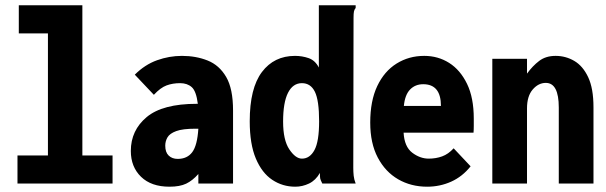

<svg xmlns="http://www.w3.org/2000/svg" viewBox="-20 -693 2290 725"><path d="M46 0V-106H161V-567H51V-673H291V-106H405V0Z M620 12Q551 12 512.5 -25.5Q474 -63 474 -123Q474 -201 534 -251Q594 -301 723 -301Q725 -301 727 -301Q721 -349 704 -364Q687 -379 660 -379Q632 -379 609 -370.5Q586 -362 561 -335L489 -411Q527 -449 573 -465.5Q619 -482 667 -482Q720 -482 764 -464.5Q808 -447 834 -402.5Q860 -358 860 -276V0H729V-36Q707 -11 683 0.5Q659 12 620 12ZM604 -143Q604 -118 617 -105.5Q630 -93 651 -93Q687 -93 706 -118.5Q725 -144 729 -207Q722 -207 718 -207Q670 -207 645.5 -198Q621 -189 612.5 -174.5Q604 -160 604 -143Z M1095 12Q1047 12 1008 -14Q969 -40 946 -94.5Q923 -149 923 -235Q923 -360 969 -421Q1015 -482 1094 -482Q1121 -482 1145.5 -473.5Q1170 -465 1184 -438V-673H1323V-663Q1318 -657 1316.5 -649.5Q1315 -642 1315 -626L1314 -59Q1314 -44 1315.5 -29.5Q1317 -15 1323 0H1197Q1190 -14 1189 -19.5Q1188 -25 1188 -40Q1172 -12 1147 0Q1122 12 1095 12ZM1120 -94Q1150 -94 1167.5 -126.5Q1185 -159 1185 -235Q1185 -314 1169 -346.5Q1153 -379 1120 -379Q1086 -379 1067.5 -342.5Q1049 -306 1049 -234Q1049 -164 1072.5 -129Q1096 -94 1120 -94Z M1593 12Q1532 12 1483.5 -16Q1435 -44 1406.5 -98Q1378 -152 1378 -230Q1378 -312 1404.5 -368Q1431 -424 1477.5 -453Q1524 -482 1582 -482Q1634 -482 1676 -455.5Q1718 -429 1743.5 -376.5Q1769 -324 1769 -245Q1769 -234 1769 -218Q1769 -202 1768 -192H1504Q1507 -139 1536.5 -116.5Q1566 -94 1599 -94Q1626 -94 1649.5 -102.5Q1673 -111 1693 -133L1757 -65Q1726 -26 1683.5 -7Q1641 12 1593 12ZM1505 -293H1645Q1645 -375 1578 -375Q1548 -375 1528.5 -355Q1509 -335 1505 -293Z M1839 0V-471H1970V-415Q1991 -444 2016 -463Q2041 -482 2078 -482Q2116 -482 2148.5 -463Q2181 -444 2201 -401.5Q2221 -359 2221 -288V0H2090V-287Q2090 -380 2041 -380Q2013 -380 1991.5 -355Q1970 -330 1970 -284V0Z"/></svg>

Font: Inconsolata SemiCondensed Black
Style: Regular
Weight: 900
Width: 4
Monospace: yes
Designer: Raph Levien, Cyreal, Brenton Simpson
Foundry: Raph Levien, Cyreal, Google
Version: Version 3.001; ttfautohint (v1.8.2.53-6de2)